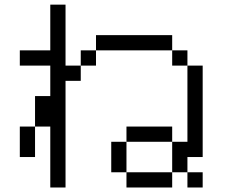

<svg xmlns="http://www.w3.org/2000/svg" viewBox="-20 -887 1040 840"><path d="M733.3 -733.3V-666.7H400V-733.3ZM133.3 -333.3V-200H66.7V-333.3ZM133.3 -466.7H200V-600H66.7V-666.7H200V-866.7H266.7V-600H333.3V-533.3H266.7V-66.7H200V-333.3H133.3ZM733.3 -133.3V-66.7H533.3V-133.3ZM733.3 -333.3V-266.7H533.3V-333.3ZM733.3 -266.7H800V-600H866.7V-200H800V-133.3H733.3ZM733.3 -666.7H800V-600H733.3ZM866.7 -133.3V-66.7H800V-133.3ZM400 -666.7V-600H333.3V-666.7ZM533.3 -133.3H466.7V-266.7H533.3Z"/></svg>

Font: Galmuri14 Regular
Style: Regular
Weight: 400
Designer: Lee Minseo (quiple)
Version: Version 2.399;hotconv 1.1.1;makeotfexe 2.6.0 DEVELOPMENT